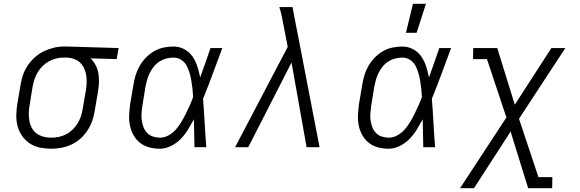

<svg xmlns="http://www.w3.org/2000/svg" viewBox="-20 -772 3040 1007"><path d="M248 8Q218 8 189 2Q160 -4 136.5 -19.5Q113 -35 96.5 -58.5Q80 -82 72.5 -109.5Q65 -137 65.5 -167.5Q66 -198 71 -228L88 -328Q92 -354 101 -380Q110 -406 126 -429.5Q142 -453 163.5 -472Q185 -491 210 -503Q235 -515 261.5 -521.5Q288 -528 315 -528H331L602 -520L592 -462L455 -466Q471 -450 481.5 -430Q492 -410 496 -387Q500 -364 499 -340Q498 -316 494 -292L477 -192Q473 -165 464 -139Q455 -113 439.5 -89Q424 -65 402.5 -45.5Q381 -26 355 -14Q329 -2 302 3Q275 8 248 8ZM248 -50Q268 -50 288 -54Q308 -58 326.5 -67.5Q345 -77 360.5 -92Q376 -107 387 -125Q398 -143 404.5 -162.5Q411 -182 414 -202L431 -302Q434 -321 434.5 -340.5Q435 -360 432 -378.5Q429 -397 421 -414Q413 -431 400 -443.5Q387 -456 369 -462.5Q351 -469 333 -470H312Q293 -470 273.5 -465Q254 -460 236 -450Q218 -440 203 -425Q188 -410 177.5 -392.5Q167 -375 161 -356.5Q155 -338 151 -318L135 -218Q131 -198 131 -177Q131 -156 134.5 -136.5Q138 -117 147.5 -100Q157 -83 173 -71.5Q189 -60 208.5 -55Q228 -50 248 -50Z M819 8Q790 8 763 1Q736 -6 715 -22.5Q694 -39 680.5 -63Q667 -87 661.5 -114Q656 -141 657.5 -170Q659 -199 663 -228L680 -328Q684 -353 691.5 -378Q699 -403 712.5 -426.5Q726 -450 745.5 -470Q765 -490 788.5 -503.5Q812 -517 838 -522.5Q864 -528 889 -528Q920 -528 946.5 -514Q973 -500 989.5 -476Q1006 -452 1015 -423.5Q1024 -395 1030 -366Q1044 -405 1057.5 -443.5Q1071 -482 1084 -520H1146Q1121 -454 1096.5 -387Q1072 -320 1045 -254Q1050 -191 1053.5 -127Q1057 -63 1062 0H1000Q999 -37 998.5 -73.5Q998 -110 997 -146Q982 -119 966 -92.5Q950 -66 928 -43.5Q906 -21 877 -6.5Q848 8 819 8ZM820 -50Q843 -50 865 -62.5Q887 -75 903 -93.5Q919 -112 931.5 -133Q944 -154 954.5 -175.5Q965 -197 975 -219Q985 -241 993 -263Q992 -285 989.5 -306.5Q987 -328 983.5 -349Q980 -370 974 -390.5Q968 -411 958 -429Q948 -447 930 -458.5Q912 -470 890 -470Q871 -470 852 -465Q833 -460 816.5 -449.5Q800 -439 787.5 -423.5Q775 -408 766 -390.5Q757 -373 752 -355Q747 -337 743 -318L727 -218Q724 -199 722.5 -179.5Q721 -160 723.5 -141.5Q726 -123 732.5 -105.5Q739 -88 751.5 -75Q764 -62 782 -56Q800 -50 820 -50Z M1213 0 1489 -526 1471 -620Q1465 -649 1459.5 -678Q1454 -707 1445 -735H1514L1534 -631L1541 -596L1656 0H1588L1509 -444L1282 0Z M2019 8Q1990 8 1963 1Q1936 -6 1915 -22.5Q1894 -39 1880.5 -63Q1867 -87 1861.5 -114Q1856 -141 1857.5 -170Q1859 -199 1863 -228L1880 -328Q1884 -353 1891.5 -378Q1899 -403 1912.5 -426.5Q1926 -450 1945.5 -470Q1965 -490 1988.5 -503.5Q2012 -517 2038 -522.5Q2064 -528 2089 -528Q2120 -528 2146.5 -514Q2173 -500 2189.5 -476Q2206 -452 2215 -423.5Q2224 -395 2230 -366Q2244 -405 2257.5 -443.5Q2271 -482 2284 -520H2346Q2321 -454 2296.5 -387Q2272 -320 2245 -254Q2250 -191 2253.5 -127Q2257 -63 2262 0H2200Q2199 -37 2198.5 -73.5Q2198 -110 2197 -146Q2182 -119 2166 -92.5Q2150 -66 2128 -43.5Q2106 -21 2077 -6.5Q2048 8 2019 8ZM2020 -50Q2043 -50 2065 -62.5Q2087 -75 2103 -93.5Q2119 -112 2131.5 -133Q2144 -154 2154.5 -175.5Q2165 -197 2175 -219Q2185 -241 2193 -263Q2192 -285 2189.5 -306.5Q2187 -328 2183.5 -349Q2180 -370 2174 -390.5Q2168 -411 2158 -429Q2148 -447 2130 -458.5Q2112 -470 2090 -470Q2071 -470 2052 -465Q2033 -460 2016.5 -449.5Q2000 -439 1987.5 -423.5Q1975 -408 1966 -390.5Q1957 -373 1952 -355Q1947 -337 1943 -318L1927 -218Q1924 -199 1922.5 -179.5Q1921 -160 1923.5 -141.5Q1926 -123 1932.5 -105.5Q1939 -88 1951.5 -75Q1964 -62 1982 -56Q2000 -50 2020 -50ZM2109 -600 2146 -752H2214L2165 -600Z M2393 215 2636 -156 2534 -462H2461L2462 -520H2588L2680 -223L2872 -520H2945L2702 -149L2804 157H2877L2876 215H2750L2658 -82L2466 215Z"/></svg>

Font: Iosevka HT Light Extended
Style: Italic
Weight: 300
Width: 7
Italic angle: -9°
Monospace: yes
Designer: Belleve Invis
Foundry: Belleve Invis
Version: Version 32.3.0; ttfautohint (v1.8.4)